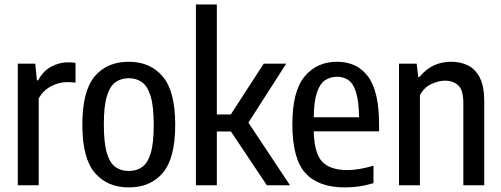

<svg xmlns="http://www.w3.org/2000/svg" viewBox="-20 -828 2240 858"><path d="M59.5 0V-543.5H137.5L145 -469H150.5Q173 -511 208.8 -530.2Q244.5 -549.5 285.5 -549.5Q295 -549.5 303.2 -548.8Q311.5 -548 317.5 -547V-458.5Q308 -460 299 -460.5Q290 -461 280 -461Q242.5 -461 207.2 -442Q172 -423 153 -388V0Z M555.5 9.5Q459.5 9.5 403.8 -55.5Q348 -120.5 348 -270.5Q348 -421.5 403.2 -486.8Q458.5 -552 555.5 -552Q651.5 -552 707.2 -486Q763 -420 763 -271Q763 -121 707.8 -55.8Q652.5 9.5 555.5 9.5ZM555.5 -64Q590 -64 615 -81.5Q640 -99 653.5 -143.5Q667 -188 667 -269Q667 -352.5 653.2 -397.8Q639.5 -443 614.5 -460.8Q589.5 -478.5 555.5 -478.5Q521.5 -478.5 496.5 -461Q471.5 -443.5 457.8 -398.8Q444 -354 444 -272.5Q444 -189.5 457.5 -144.2Q471 -99 496 -81.5Q521 -64 555.5 -64Z M855.5 0V-808H949V-316.5H1011.5L1158.5 -543.5H1259L1090 -280L1276 0H1172.5L1012 -240.5H949V0Z M1521.5 9.5Q1402.5 9.5 1344.5 -54.8Q1286.5 -119 1286.5 -273Q1286.5 -420 1341 -486Q1395.5 -552 1486.5 -552Q1575.5 -552 1624.8 -486Q1674 -420 1674 -270.5V-241H1382Q1384.5 -142.5 1420.2 -105.2Q1456 -68 1532 -68Q1582 -68 1649 -87.5V-9.5Q1613.5 1 1583 5.2Q1552.5 9.5 1521.5 9.5ZM1486 -485Q1456.5 -485 1433.2 -469.8Q1410 -454.5 1396.5 -415.2Q1383 -376 1382 -304H1584.5Q1583.5 -376 1571.2 -415.2Q1559 -454.5 1537.2 -469.8Q1515.5 -485 1486 -485Z M1763 0V-543.5H1842L1849 -484H1854.5Q1909 -552 1996.5 -552Q2038.5 -552 2071.8 -535.5Q2105 -519 2124.5 -480.2Q2144 -441.5 2144 -375.5V0H2050.5V-369Q2050.5 -425.5 2027.8 -446.5Q2005 -467.5 1968 -467.5Q1941 -467.5 1909 -453.2Q1877 -439 1856.5 -403.5V0Z"/></svg>

Font: Encode Sans Condensed Medium
Style: Regular
Weight: 500
Width: 3
Designer: Multiple Designers
Foundry: Impallari Type
Version: Version 3.000; ttfautohint (v1.8.3) -l 8 -r 50 -G 200 -x 14 